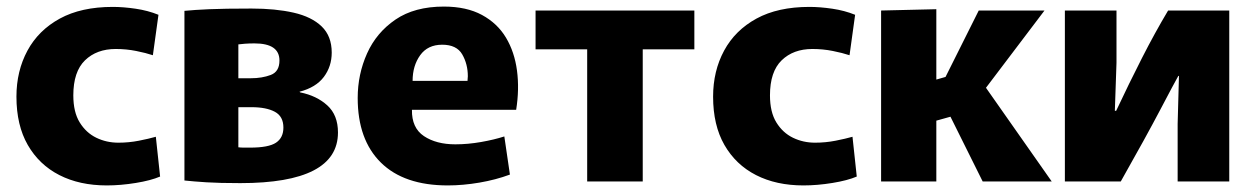

<svg xmlns="http://www.w3.org/2000/svg" viewBox="-20 -552 3813 584"><path d="M305 12Q222 12 160.5 -19.5Q99 -51 64.5 -111Q30 -171 30 -258Q30 -336 63.5 -398Q97 -460 162 -495.5Q227 -531 323 -531Q355 -531 392.5 -525.5Q430 -520 462 -507L445 -384Q424 -391 394 -397Q364 -403 332 -403Q274 -403 238.5 -368.5Q203 -334 203 -262Q203 -211 222.5 -179.5Q242 -148 273 -133Q304 -118 340 -118Q372 -118 402.5 -124Q433 -130 454 -136L467 -15Q439 -3 393 4.5Q347 12 305 12Z M711 5Q647 5 608 2.5Q569 0 541 -3V-519Q571 -522 616.5 -524Q662 -526 745 -526Q818 -526 873 -513.5Q928 -501 958.5 -471.5Q989 -442 989 -392Q989 -350 965 -318Q941 -286 891 -273L893 -271Q943 -261 975.5 -231.5Q1008 -202 1008 -149Q1008 5 711 5ZM743 -314Q777 -314 803.5 -324Q830 -334 830 -368Q830 -420 754 -420Q738 -420 725 -419Q712 -418 705 -417V-314ZM741 -103Q797 -103 819.5 -118Q842 -133 842 -164Q842 -198 816 -212Q790 -226 745 -226H705V-104Q713 -103 722 -103Q731 -103 741 -103Z M1342 12Q1209 12 1138.5 -57.5Q1068 -127 1068 -254Q1068 -326 1096.5 -389.5Q1125 -453 1183 -492.5Q1241 -532 1330 -532Q1399 -532 1446 -506.5Q1493 -481 1519 -437.5Q1545 -394 1552.5 -337.5Q1560 -281 1550 -218H1233Q1232 -163 1269.5 -138Q1307 -113 1365 -113Q1403 -113 1443 -120Q1483 -127 1514 -137L1531 -21Q1488 -5 1438 3.5Q1388 12 1342 12ZM1325 -416Q1281 -416 1258 -384Q1235 -352 1235 -306H1402Q1402 -310 1402.5 -313.5Q1403 -317 1403 -320Q1403 -357 1386 -386.5Q1369 -416 1325 -416Z M1766 0V-402H1609V-520H2092V-402H1935V0Z M2424 12Q2341 12 2279.5 -19.5Q2218 -51 2183.5 -111Q2149 -171 2149 -258Q2149 -336 2182.5 -398Q2216 -460 2281 -495.5Q2346 -531 2442 -531Q2474 -531 2511.5 -525.5Q2549 -520 2581 -507L2564 -384Q2543 -391 2513 -397Q2483 -403 2451 -403Q2393 -403 2357.5 -368.5Q2322 -334 2322 -262Q2322 -211 2341.5 -179.5Q2361 -148 2392 -133Q2423 -118 2459 -118Q2491 -118 2521.5 -124Q2552 -130 2573 -136L2586 -15Q2558 -3 2512 4.5Q2466 12 2424 12Z M2660 -520 2828 -524V-310L2856 -318L2957 -520H3157L2979 -285L3179 0H2969L2871 -197L2828 -185V0H2660Z M3219 0V-520H3376V-361L3371 -215H3375Q3414 -298 3453.5 -375.5Q3493 -453 3533 -520H3719V0H3562V-175L3566 -321H3564Q3551 -298 3509 -218Q3467 -138 3389 0Z"/></svg>

Font: Murecho
Style: Bold
Weight: 700
Designer: Neil Summerour
Foundry: Positype
Version: Version 1.010; ttfautohint (v1.8.3)